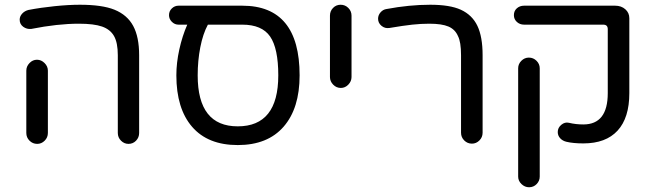

<svg xmlns="http://www.w3.org/2000/svg" viewBox="-20 -601 2752 810"><path d="M477 -40V-368Q477 -421 461 -449Q445 -477 410.5 -489Q376 -501 313 -501Q223 -501 112 -479Q93 -477 78 -488Q63 -499 63 -518Q63 -532 73.5 -543.5Q84 -555 100 -559Q152 -569 211 -575Q270 -581 317 -581Q411 -581 463 -560Q517 -538 542 -491.5Q567 -445 567 -368V-40Q567 -21 554 -7.5Q541 6 522 6Q504 6 490.5 -7.5Q477 -21 477 -40ZM91 -303Q91 -321 104.5 -335Q118 -349 136 -349Q154 -349 168 -335Q182 -321 182 -303V-40Q182 -21 168.5 -7.5Q155 6 137 6Q118 6 104.5 -7.5Q91 -21 91 -40Z M1244 -283Q1244 -144 1176.5 -66.5Q1109 11 983 11Q857 11 790.5 -66Q724 -143 724 -283Q724 -336 736.5 -392.5Q749 -449 770 -497H733Q717 -497 705 -509Q693 -521 693 -537Q693 -554 705 -565.5Q717 -577 733 -577H1002Q1244 -577 1244 -283ZM983 -68Q1154 -68 1154 -283Q1154 -397 1119.5 -447Q1085 -497 1002 -497H857Q836 -458 825 -401.5Q814 -345 814 -283Q814 -68 983 -68Z M1372 -276V-535Q1372 -554 1385 -567.5Q1398 -581 1417 -581Q1436 -581 1449.5 -567.5Q1463 -554 1463 -535V-276Q1463 -258 1449.5 -244Q1436 -230 1418 -230Q1399 -230 1385.5 -244Q1372 -258 1372 -276Z M1925 -41V-368Q1925 -424 1912 -449Q1900 -477 1872 -489Q1844 -501 1791 -501Q1756 -501 1719 -497Q1682 -493 1623 -483Q1604 -480 1589.5 -492Q1575 -504 1575 -522Q1575 -537 1585.5 -549Q1596 -561 1611 -563Q1707 -581 1795 -581Q1878 -581 1924 -560Q1972 -538 1994 -492Q2016 -446 2016 -368V-41Q2016 -22 2002.5 -8.5Q1989 5 1971 5Q1952 5 1938.5 -8.5Q1925 -22 1925 -41Z M2369 -3Q2353 -7 2343 -18Q2333 -29 2333 -44Q2333 -62 2348 -74.5Q2363 -87 2380 -83Q2409 -76 2441 -76Q2544 -76 2544 -208V-478Q2544 -497 2525 -497H2191Q2173 -497 2160.5 -508.5Q2148 -520 2148 -537Q2148 -555 2160.5 -566Q2173 -577 2191 -577H2575Q2601 -577 2618 -562Q2635 -547 2635 -524V-208Q2635 -104 2585.5 -50Q2536 4 2441 4Q2398 4 2369 -3ZM2166 -313Q2166 -331 2179.5 -344.5Q2193 -358 2211 -358Q2230 -358 2243.5 -344.5Q2257 -331 2257 -313V144Q2257 162 2244 175.5Q2231 189 2212 189Q2194 189 2180 175.5Q2166 162 2166 144Z"/></svg>

Font: 寒蝉全圆体
Style: Regular
Weight: 400
Designer: Warren2060
      Designed by Motoya company      

      [Varela Round]
      Joe Prince(Latin component); Avraham Cornf
Foundry: ChillType
Version: Version 3.200